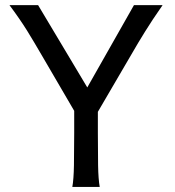

<svg xmlns="http://www.w3.org/2000/svg" viewBox="-20 -733 685 753"><path d="M129.4 -712.9 322.3 -390.1 505.4 -712.9H617.7Q596.2 -682.1 579.6 -657Q563 -631.8 549.1 -609.4Q535.2 -586.9 522.2 -565.4Q509.3 -543.9 495.6 -520L363.8 -294.4V-212.4Q363.8 -140.1 364.7 -84.7Q365.7 -29.3 371.1 0H263.7Q269 -29.3 270 -84.7Q271 -140.1 271 -212.4V-298.3L141.6 -520Q127.4 -543.9 114 -566.9Q100.6 -589.8 85.9 -613.3Q71.3 -636.7 54.4 -661.1Q37.6 -685.5 17.1 -712.9Z"/></svg>

Font: Andika Eur
Style: Regular
Weight: 400
Designer: Victor Gaultney, Annie Olsen, Julie Remington, Don Collingsworth, Eric Hays, Becca Hirsbrunner
Foundry: SIL International
Version: Version 5.000